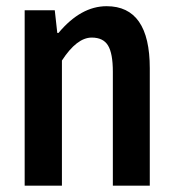

<svg xmlns="http://www.w3.org/2000/svg" viewBox="-20 -584 540 604"><path d="M57.6 0V-551.8H152.3L160.2 -480.5H164.1Q234.4 -564.5 315.4 -564.5Q451.2 -564.5 451.2 -369.1V0H335V-358.4Q335 -416 319.8 -440.9Q304.7 -465.8 268.6 -465.8Q221.7 -465.8 174.8 -393.6V0Z"/></svg>

Font: Gen Shin Gothic Monospace Medium
Style: Regular
Weight: 500
Designer: [Source Han Sans]
Ryoko NISHIZUKA  (kana & ideographs); Paul D. Hunt (Latin, Greek & Cyrillic); Wenlong ZHANG  (bopomofo
Version: Version 1.002.20150607